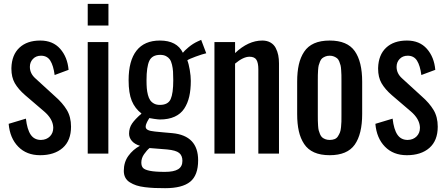

<svg xmlns="http://www.w3.org/2000/svg" viewBox="-20 -796 2314 995"><path d="M24.9 -154.3 114.3 -181.2Q120.6 -125 139.2 -97.9Q157.7 -70.8 192.4 -70.8Q221.2 -71.3 239.3 -89.8Q255.9 -107.4 255.9 -132.8Q255.9 -134.8 255.9 -137.2Q253.4 -180.2 209 -218.3L110.4 -302.7Q75.2 -333 56.6 -365.2Q39.1 -396 39.1 -439.5Q39.1 -441.9 39.1 -443.8Q41 -511.7 80.6 -548.8Q120.1 -585.9 188.5 -585.9Q253.9 -585.9 291.7 -543.2Q329.6 -500.5 335.4 -434.1L263.2 -407.2Q256.8 -456.1 240.7 -481.7Q224.6 -507.3 192.4 -507.3Q166.5 -507.3 150.4 -490.2Q134.8 -473.6 134.8 -449.7Q134.8 -415 163.6 -389.6L266.1 -295.9Q304.7 -262.2 326.4 -226.1Q348.1 -189.9 348.1 -139.6Q348.1 -67.4 304.9 -29.5Q261.7 8.3 188 8.3Q117.7 8.3 74.5 -35.9Q31.2 -80.1 24.9 -154.3Z M434.6 0V-578.1H541.5V0ZM434.6 -663.6V-775.9H542V-663.6Z M621.6 89.4Q621.6 44.4 645.3 11.7Q668.9 -21 705.1 -40.5Q677.7 -48.8 663.3 -65.7Q648.9 -82.5 648.9 -103Q648.9 -132.8 664.1 -155.3Q679.2 -177.7 713.4 -207.5Q679.2 -233.9 662.8 -273.7Q646.5 -313.5 646.5 -380.4Q646.5 -481.4 687.5 -533.7Q728.5 -585.9 808.6 -585.9Q897 -585.9 927.7 -522.5Q935.1 -532.7 957.5 -551.5Q980 -570.3 1005.9 -582L1022.5 -589.4L1048.8 -520Q1029.3 -515.6 993.9 -502.7Q958.5 -489.7 950.7 -483.4Q958 -465.8 963.4 -433.8Q968.8 -401.9 968.8 -377Q968.8 -331.1 960.7 -295.7Q952.6 -260.3 934.6 -232.9Q916.5 -205.6 884.8 -191.2Q853 -176.8 808.6 -176.8Q800.3 -176.8 778.8 -179.9Q757.3 -183.1 753.9 -184.1Q753.4 -183.1 749.5 -176.8Q745.6 -170.4 744.1 -167.5Q742.7 -164.6 740 -158.9Q737.3 -153.3 736.1 -148.7Q734.9 -144 734.9 -139.6Q734.9 -128.4 746.3 -122.6Q757.8 -116.7 783.2 -114.3Q785.6 -113.8 828.9 -109.9Q872.1 -106 873 -106Q1006.8 -93.3 1006.8 34.7Q1006.8 112.3 965.6 145.8Q924.3 179.2 835.9 179.2Q804.7 179.2 781.2 178.2Q757.8 177.2 731.4 174.1Q705.1 170.9 686.8 164.8Q668.5 158.7 652.8 148.9Q637.2 139.2 629.4 124.3Q621.6 109.4 621.6 89.4ZM712.4 46.4Q712.4 64 720.7 73.7Q729 83.5 756.1 89.1Q783.2 94.7 834.5 94.7Q880.9 94.7 903.1 81.1Q925.3 67.4 925.3 37.6Q925.3 10.3 908.4 -3.4Q891.6 -17.1 846.2 -21.5L754.9 -28.8Q740.7 -17.1 726.6 3.2Q712.4 23.4 712.4 46.4ZM739.3 -380.4Q739.3 -356.4 740.7 -338.9Q742.2 -321.3 746.6 -304.2Q751 -287.1 758.5 -276.4Q766.1 -265.6 778.6 -259Q791 -252.4 808.6 -252.4Q851.1 -252.4 864.5 -282.5Q877.9 -312.5 877.9 -380.4Q877.9 -407.2 876.7 -425.3Q875.5 -443.4 871.3 -460.9Q867.2 -478.5 859.9 -488.8Q852.5 -499 840.1 -505.4Q827.6 -511.7 810.1 -511.7Q768.1 -511.7 753.7 -480.5Q739.3 -449.2 739.3 -380.4Z M1091.3 0V-578.1H1198.2V-521Q1266.6 -585.9 1339.4 -585.9Q1363.8 -585.9 1381.6 -575.7Q1399.4 -565.4 1408.7 -547.6Q1418 -529.8 1421.9 -510.3Q1425.8 -490.7 1425.8 -467.8V0H1318.8V-436.5Q1318.8 -469.7 1309.1 -485.8Q1299.3 -502 1272.9 -502Q1240.7 -502 1198.2 -466.3V0Z M1520 -205.1V-372.6Q1520 -423.3 1528.6 -461.2Q1537.1 -499 1556.2 -527.8Q1575.2 -556.6 1608.2 -571.3Q1641.1 -585.9 1688.5 -585.9Q1779.8 -585.9 1818.4 -531.2Q1856.9 -476.6 1856.9 -372.6V-205.1Q1856.9 -101.1 1818.4 -46.4Q1779.8 8.3 1688.5 8.3Q1641.1 8.3 1608.2 -6.3Q1575.2 -21 1556.2 -49.8Q1537.1 -78.6 1528.6 -116.5Q1520 -154.3 1520 -205.1ZM1627 -198.2Q1627 -179.7 1627.2 -170.4Q1627.4 -161.1 1628.4 -145Q1629.4 -128.9 1631.6 -120.4Q1633.8 -111.8 1638.4 -100.8Q1643.1 -89.8 1649.4 -84.2Q1655.8 -78.6 1665.8 -74.7Q1675.8 -70.8 1688.5 -70.8Q1703.1 -70.8 1714.1 -75.2Q1725.1 -79.6 1731.4 -89.8Q1737.8 -100.1 1741.7 -109.6Q1745.6 -119.1 1747.3 -137Q1749 -154.8 1749.3 -165.8Q1749.5 -176.8 1749.5 -198.2V-379.4Q1749.5 -397.9 1749.3 -407.2Q1749 -416.5 1748 -432.6Q1747.1 -448.7 1744.9 -457.3Q1742.7 -465.8 1738.3 -477.1Q1733.9 -488.3 1727.3 -493.7Q1720.7 -499 1710.9 -503.2Q1701.2 -507.3 1688.5 -507.3Q1675.8 -507.3 1665.8 -503.2Q1655.8 -499 1649.4 -493.7Q1643.1 -488.3 1638.4 -477.1Q1633.8 -465.8 1631.6 -457.3Q1629.4 -448.7 1628.4 -432.6Q1627.4 -416.5 1627.2 -407.2Q1627 -397.9 1627 -379.4Z M1925.3 -154.3 2014.6 -181.2Q2021 -125 2039.6 -97.9Q2058.1 -70.8 2092.8 -70.8Q2121.6 -71.3 2139.6 -89.8Q2156.2 -107.4 2156.2 -132.8Q2156.2 -134.8 2156.2 -137.2Q2153.8 -180.2 2109.4 -218.3L2010.7 -302.7Q1975.6 -333 1957 -365.2Q1939.5 -396 1939.5 -439.5Q1939.5 -441.9 1939.5 -443.8Q1941.4 -511.7 1981 -548.8Q2020.5 -585.9 2088.9 -585.9Q2154.3 -585.9 2192.1 -543.2Q2230 -500.5 2235.8 -434.1L2163.6 -407.2Q2157.2 -456.1 2141.1 -481.7Q2125 -507.3 2092.8 -507.3Q2066.9 -507.3 2050.8 -490.2Q2035.2 -473.6 2035.2 -449.7Q2035.2 -415 2064 -389.6L2166.5 -295.9Q2205.1 -262.2 2226.8 -226.1Q2248.5 -189.9 2248.5 -139.6Q2248.5 -67.4 2205.3 -29.5Q2162.1 8.3 2088.4 8.3Q2018.1 8.3 1974.9 -35.9Q1931.6 -80.1 1925.3 -154.3Z"/></svg>

Font: Oswald Regular
Style: Regular
Weight: 400
Designer: Vernon Adams
Foundry: Vernon Adams
Version: 3.0; ttfautohint (v0.95) -l 8 -r 50 -G 200 -x 0 -w "G" -W -c